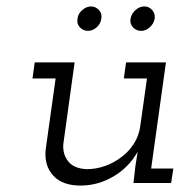

<svg xmlns="http://www.w3.org/2000/svg" viewBox="-20 -569 587 597"><path d="M395 0H512L519 -45H450L496 -375H372L365 -325H437L416 -176Q412 -147 396.5 -122.5Q381 -98 358 -81Q335 -63 307 -53Q279 -43 249 -43Q209 -45 191.5 -68Q174 -91 177 -122L212 -375H88L81 -325H153L122 -104Q117 -54 145.5 -23Q174 8 230 8Q285 8 333 -20.5Q381 -49 408 -97L401 -52ZM386 -511Q383 -495 393.5 -484Q404 -473 419 -473Q433 -473 445.5 -484Q458 -495 461 -511Q463 -527 453 -538Q443 -549 429 -549Q414 -549 401.5 -538Q389 -527 386 -511ZM221 -511Q218 -495 228.5 -484Q239 -473 253 -473Q268 -473 280.5 -484Q293 -495 295 -511Q298 -527 287.5 -538Q277 -549 263 -549Q249 -549 236 -538Q223 -527 221 -511Z"/></svg>

Font: Josefin Slab Thin Medium
Style: Italic
Weight: 500
Italic angle: -12°
Version: Version 2.000